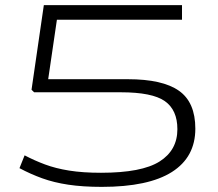

<svg xmlns="http://www.w3.org/2000/svg" viewBox="-20 -720 851 749"><path d="M56 -64 76 -114Q114 -94 155.5 -78.5Q197 -63 250 -54.5Q303 -46 374 -46Q533 -46 602.5 -90Q672 -134 672 -216Q672 -291 623 -325.5Q574 -360 451 -360H113L103 -370L151 -700H690V-643H202L168 -411H479Q614 -411 678 -366Q742 -321 742 -218Q742 -107 650.5 -49Q559 9 377 9Q303 9 246.5 0.5Q190 -8 144.5 -24.5Q99 -41 56 -64Z"/></svg>

Font: Georama Extended Light
Style: Regular
Weight: 300
Width: 7
Designer: Jean-Baptiste Levee
Foundry: Production Type
Version: Version 1.000